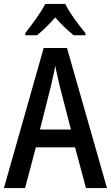

<svg xmlns="http://www.w3.org/2000/svg" viewBox="-20 -960 566 980"><path d="M419 0 363 -208H163L108 0H0L203 -715H322L526 0ZM286 -516Q280 -542 273 -572Q266 -602 262 -625Q258 -600 251 -570Q244 -540 239 -517L184 -299H342ZM313 -940Q330 -906 359.5 -864.5Q389 -823 416 -791V-780H356Q334 -798 309.5 -821Q285 -844 262 -871Q238 -844 213.5 -820Q189 -796 169 -780H109V-791Q135 -824 165 -866Q195 -908 211 -940Z"/></svg>

Font: Noto Sans Telugu Condensed Medium
Style: Regular
Weight: 500
Width: 3
Designer: Jelle Bosma - Monotype Design Team
Foundry: Monotype Imaging Inc.
Version: Version 2.005; ttfautohint (v1.8.4.7-5d5b)